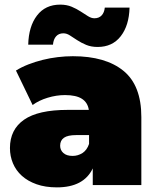

<svg xmlns="http://www.w3.org/2000/svg" viewBox="-20 -800 679 830"><path d="M365 -216H309Q273 -216 256.5 -204.5Q240 -193 240 -170Q240 -151 254 -138.5Q268 -126 294 -126Q317 -126 336.5 -138.5Q356 -151 365 -178ZM226 10Q176 10 138 -3.5Q100 -17 74.5 -40Q49 -63 36 -94Q23 -125 23 -160Q23 -240 84 -282.5Q145 -325 273 -325H364Q359 -357 334 -373Q309 -389 261 -389Q224 -389 186 -377.5Q148 -366 121 -346L49 -495Q73 -510 102.5 -521.5Q132 -533 164 -541Q196 -549 229.5 -553Q263 -557 295 -557Q436 -557 513.5 -494Q591 -431 591 -294V0H381V-72Q342 10 226 10ZM402 -597Q374 -597 352.5 -606Q331 -615 313.5 -626.5Q296 -638 282 -647Q268 -656 254 -656Q234 -656 222.5 -643Q211 -630 209 -607H102Q104 -686 140 -733Q176 -780 240 -780Q268 -780 289.5 -771Q311 -762 328.5 -750.5Q346 -739 360.5 -730Q375 -721 388 -721Q408 -721 419.5 -733.5Q431 -746 433 -767H540Q538 -690 502 -643.5Q466 -597 402 -597Z"/></svg>

Font: Montserrat-Alt1 Black
Style: Regular
Weight: 900
Designer: Differentunic
Foundry: Differentunic
Version: Version 7.222